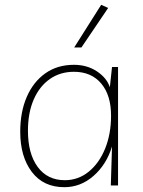

<svg xmlns="http://www.w3.org/2000/svg" viewBox="-20 -770 594 797"><path d="M470 -492V0H440L445 -162Q422 -87 368.5 -40Q315 7 247 7Q160 7 112 -56.5Q64 -120 64 -223Q64 -305 91 -367.5Q118 -430 168 -465.5Q218 -501 287 -501Q341 -501 382 -474Q423 -447 436 -408L445 -492ZM287 -472Q230 -472 187 -442Q144 -412 120 -357Q96 -302 96 -227Q96 -132 136.5 -77Q177 -22 249 -22Q305 -22 348.5 -57.5Q392 -93 416.5 -153.5Q441 -214 441 -290Q441 -375 400 -423.5Q359 -472 287 -472ZM288 -573 400 -750 429 -737 318 -573Z"/></svg>

Font: Livvic Thin
Style: Regular
Weight: 250
Designer: Jacques Le Bailly, Baron von Fonthausen
Version: Version 1.001; ttfautohint (v1.8.2)